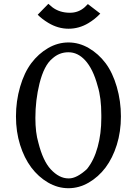

<svg xmlns="http://www.w3.org/2000/svg" viewBox="-20 -972 716 1004"><path d="M177.2 -895 232.9 -952.1Q249.5 -938 252.4 -935.1Q291 -905.3 345.7 -905.3Q390.6 -905.3 423.3 -934.6L439.5 -950.7L504.4 -900.9Q476.6 -871.6 442.4 -851.1Q393.6 -821.8 338.4 -821.8Q283.2 -821.8 232.4 -852.5Q199.2 -872.6 177.2 -895ZM165 -355Q165 -278.3 180.7 -225.6Q204.6 -130.9 245.1 -86.9Q289.6 -39.1 337.9 -39.1Q338.9 -39.1 339.4 -39.1Q340.3 -39.1 340.8 -39.1Q381.3 -39.1 434.6 -87.9Q471.7 -133.8 490.7 -203.6Q509.8 -272.9 509.8 -355Q509.8 -361.8 509.8 -370.1Q509.8 -461.4 490.7 -522Q466.8 -611.8 424.8 -657.2Q386.2 -698.7 338.4 -698.7H337.4Q290 -698.7 253.9 -666Q210.4 -630.9 186.5 -535.2Q165 -448.2 165 -355ZM143.6 -641.6Q180.7 -690.9 231.4 -720.5Q282.2 -750 337.9 -750Q393.6 -750 444.3 -720.5Q495.1 -690.9 532.2 -641.6Q569.3 -591.8 590.8 -517.6Q612.3 -443.4 612.3 -363.3Q612.3 -283.2 590.8 -214.6Q569.3 -146 532.2 -96.2Q495.1 -46.9 444.3 -17.3Q393.6 12.2 337.9 12.2Q282.2 12.2 231.4 -17.3Q180.7 -46.9 143.6 -96.2Q106.4 -146 85 -214.6Q63.5 -283.2 63.5 -363.3Q63.5 -443.4 85 -517.6Q106.4 -591.8 143.6 -641.6Z"/></svg>

Font: Modern Antiqua
Style: Regular
Weight: 500
Version: Version 1.0